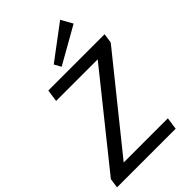

<svg xmlns="http://www.w3.org/2000/svg" viewBox="-292 -1049 1148 1148"><g transform="rotate(-45 282.5 -474.5)"><path d="M-6 -61 492 -682 531 -623H93L104 -700H580L571 -639L71 -18L31 -77H492L481 0H-15ZM494 -876 261 -744 237 -787 453 -949Z"/></g></svg>

Font: Pathway Extreme 28pt Medium
Style: Italic
Weight: 500
Italic angle: -8°
Designer: Eduardo Rodriguez Tunni
Foundry: Eduardo Rodriguez Tunni
Version: Version 1.001;gftools[0.9.26]